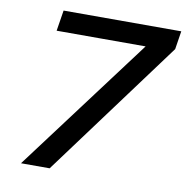

<svg xmlns="http://www.w3.org/2000/svg" viewBox="-79 -781 834 858"><g transform="rotate(10 337.5 -352.5)"><path d="M72 0 562 -654 564 -611H126L141 -705H675L662 -622L202 0Z"/></g></svg>

Font: Nunito Sans 10pt SemiExpanded SemiBold
Style: Italic
Weight: 600
Width: 6
Italic angle: -9°
Designer: Vernon Adams
Foundry: Vernon Adams
Version: Version 3.101;gftools[0.9.27]